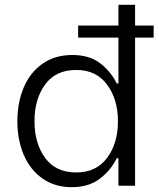

<svg xmlns="http://www.w3.org/2000/svg" viewBox="-20 -770 660 796"><path d="M617 -614H540V0H471V-114H464Q439 -63 393 -28.5Q347 6 277 6Q207 6 156 -30Q105 -66 78.5 -128Q52 -190 52 -267Q52 -345 78.5 -407.5Q105 -470 156.5 -506Q208 -542 280 -542Q351 -542 395.5 -507.5Q440 -473 464 -424H471V-614H304V-664H471V-750H540V-664H617ZM469 -267Q469 -358 424 -419Q379 -480 296 -480Q211 -480 167 -419.5Q123 -359 123 -268Q123 -176 167 -115.5Q211 -55 296 -55Q379 -55 424 -115.5Q469 -176 469 -267Z"/></svg>

Font: Lopes Sans Light
Style: Regular
Weight: 300
Designer: Gabriel Lam, Diego Maldonado
Foundry: TypeRant, Foresti Design
Version: Version 4.000